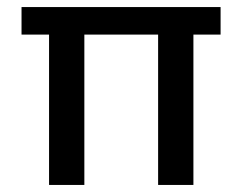

<svg xmlns="http://www.w3.org/2000/svg" viewBox="-20 -524 686 544"><path d="M119 0V-426H41V-504H605V-426H528V0H428V-426H219V0Z"/></svg>

Font: DM Sans Medium
Style: Regular
Weight: 500
Designer: Colophon Foundry, Jonny Pinhorn
Foundry: Colophon Foundry
Version: Version 4.004; ttfautohint (v1.8.4.7-5d5b)